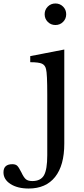

<svg xmlns="http://www.w3.org/2000/svg" viewBox="-157 -825 481 1105"><path d="M213 -540V2Q213 127 160 193.5Q107 260 8 260Q-56 260 -96.5 234Q-137 208 -137 167Q-137 120 -86 120Q-68 120 -58.5 128.5Q-49 137 -34 167Q-20 197 -7.5 207Q5 217 29 217Q77 217 96 184Q115 151 115 68V-280Q115 -402 108 -427Q103 -450 84.5 -458.5Q66 -467 17 -467V-502ZM118 -699Q100 -717 100 -743Q100 -769 118 -787Q136 -805 162 -805Q188 -805 206 -787Q224 -769 224 -743Q224 -717 206 -699Q188 -681 162 -681Q136 -681 118 -699Z"/></svg>

Font: Libre Baskerville
Style: Regular
Weight: 400
Designer: Pablo Impallari, Rodrigo Fuenzalida
Foundry: Pablo Impallari, Rodrigo Fuenzalida
Version: Version 1.000